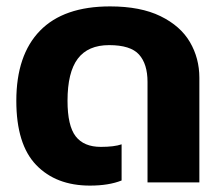

<svg xmlns="http://www.w3.org/2000/svg" viewBox="-20 -570 691 600"><path d="M31 -255Q31 -398 105 -474Q179 -550 324 -550Q419 -550 481.5 -519.5Q544 -489 573.5 -438.5Q603 -388 603 -327V0H441V-314Q441 -370 414.5 -399.5Q388 -429 321 -429Q255 -429 223 -386.5Q191 -344 191 -255Q191 -177 216.5 -144Q242 -111 295 -111Q337 -111 360 -119V-6Q320 10 261 10Q155 10 93 -54.5Q31 -119 31 -255Z"/></svg>

Font: Kanit SemiBold
Style: Regular
Weight: 600
Designer: Katatrad Team
Foundry: CadsonDemak
Version: Version 1.030